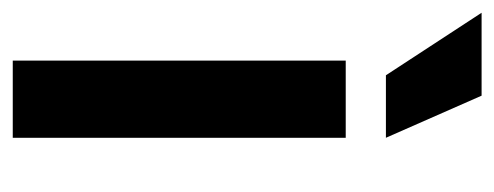

<svg xmlns="http://www.w3.org/2000/svg" viewBox="-268 -518 775 301"><g transform="rotate(90 119.5 -367.5)"><path d="M64 0V-522H185V0ZM-11 -735H119L185 -585H87Z"/></g></svg>

Font: Radio Canada Condensed SemiBold
Style: Regular
Weight: 600
Width: 3
Designer: Charles Daoud, Etienne Aubert Bonn, Alexandre Saumier Demers, Jacques Le Bailly
Foundry: Radio-Canada
Version: Version 2.104; ttfautohint (v1.8.4.7-5d5b);gftools[0.9.28.de